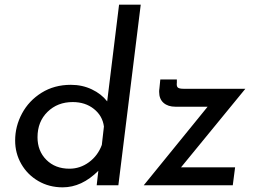

<svg xmlns="http://www.w3.org/2000/svg" viewBox="-20 -795 1098 824"><path d="M584 -775 488 0H395L402 -62Q331 9 249 9Q191 9 144.5 -18Q98 -45 71.5 -91Q45 -137 45 -192Q45 -253 74.5 -308Q104 -363 158.5 -397Q213 -431 284 -431Q333 -431 374 -411.5Q415 -392 440 -360L491 -775ZM426 -252Q420 -298 383 -327.5Q346 -357 292 -357Q227 -357 184 -315Q141 -273 141 -206Q141 -147 179 -109Q217 -71 278 -71Q324 -71 362 -99Q400 -127 417 -173ZM757 -77H989L979 0H597L871 -337H733Q701 -337 682 -353.5Q663 -370 663 -401Q663 -410 664 -414L668 -454H739V-441Q737 -425 743 -419.5Q749 -414 768 -414H1033Z"/></svg>

Font: Josefin Sans
Style: Italic
Weight: 400
Italic angle: -7°
Designer: Santiago Orozco
Foundry: Typemade
Version: Version 2.000